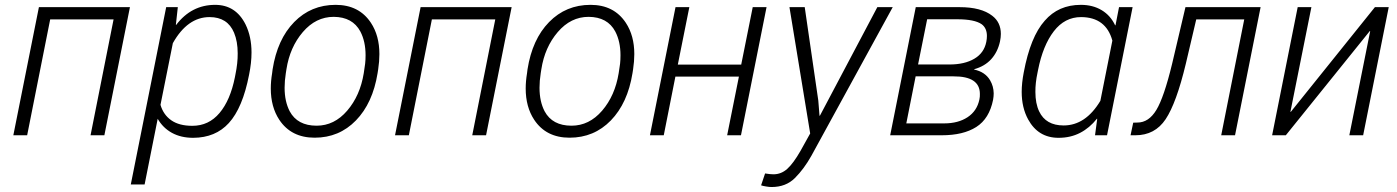

<svg xmlns="http://www.w3.org/2000/svg" viewBox="-20 -558 5761 792"><path d="M410.5 0H353.5L448.5 -478H187L92 0H35L140.5 -528.5H516Z M576.5 203H519.5L665.5 -528.5H713.5L705.5 -456L706.5 -455Q769.5 -538 867.5 -538Q952.5 -538 993 -457Q1017.5 -407 1017.5 -341.5Q1017.5 -299 1007.5 -250Q981 -113 924 -50.5Q869 10 777 10.5Q726.5 10.5 689.2 -10Q652 -30.5 630.5 -68ZM773.5 -39Q841 -39 885.5 -91.8Q930 -144.5 949 -239.5L951 -250Q961 -298.5 960.5 -338Q960.5 -387 945.5 -423Q918.5 -487.5 844.5 -487.5Q753.5 -487.5 693 -380L642 -125.5Q654 -84.5 686.5 -61.8Q719 -39 773.5 -39Z M1278 10Q1181 10 1132 -64Q1097 -117 1097 -193Q1097 -223 1102.5 -256L1104.5 -272Q1124 -396 1193.5 -467Q1263 -538 1364.5 -538Q1461 -538 1510 -464Q1545 -411 1545 -335Q1545 -305 1540 -272L1537.5 -256Q1517.5 -132.5 1448.2 -61.2Q1379 10 1278 10ZM1286 -39.5Q1359 -39.5 1412.2 -101.5Q1465.5 -163.5 1480.5 -256Q1484.5 -280 1486.2 -295.2Q1488 -310.5 1488 -330Q1488 -387 1466.5 -428Q1434.5 -488 1356.5 -488.5Q1283 -488.5 1229.2 -425.8Q1175.5 -363 1161.5 -272L1159 -256Q1154 -224.5 1154 -196Q1154 -139.5 1175 -99Q1207 -39.5 1286 -39.5Z M1985 0H1928L2023 -478H1761.5L1666.5 0H1609.5L1715 -528.5H2090.5Z M2329.5 10Q2232.5 10 2183.5 -64Q2148.5 -117 2148.5 -193Q2148.5 -223 2154 -256L2156 -272Q2175.5 -396 2245 -467Q2314.5 -538 2416 -538Q2512.5 -538 2561.5 -464Q2596.5 -411 2596.5 -335Q2596.5 -305 2591.5 -272L2589 -256Q2569 -132.5 2499.8 -61.2Q2430.5 10 2329.5 10ZM2337.5 -39.5Q2410.5 -39.5 2463.8 -101.5Q2517 -163.5 2532 -256Q2536 -280 2537.8 -295.2Q2539.5 -310.5 2539.5 -330Q2539.5 -387 2518 -428Q2486 -488 2408 -488.5Q2334.5 -488.5 2280.8 -425.8Q2227 -363 2213 -272L2210.5 -256Q2205.5 -224.5 2205.5 -196Q2205.5 -139.5 2226.5 -99Q2258.5 -39.5 2337.5 -39.5Z M3036.5 0H2979.5L3028 -242H2766L2718 0H2661L2766.5 -528.5H2823.5L2776 -291.5H3037.5L3085 -528.5H3142Z M3162.5 213.5Q3153.5 213.5 3140 211.2Q3126.5 209 3119.5 206.5L3136 157.5Q3157 161 3170.5 161Q3202.5 161 3227.5 138.5Q3252.5 116 3282 64.5L3322 -7.5L3236.5 -528.5H3299.5L3355.5 -143L3360.5 -80.5H3362L3599 -528.5H3662.5L3327 84.5Q3296.5 139 3259.2 176.2Q3222 213.5 3162.5 213.5Z M3864.5 0H3652L3757.5 -528.5H3938.5Q4027.5 -528.5 4073 -493Q4108.5 -466 4108.5 -418Q4108.5 -404 4105 -387Q4095.5 -343.5 4068.8 -314Q4042 -284.5 3998.5 -272.5V-271Q4043.5 -261.5 4064 -227Q4078.5 -202.5 4079 -173Q4079 -160.5 4076.5 -146.5Q4061 -68.5 4007.2 -34.2Q3953.5 0 3864.5 0ZM3874.5 -49Q3932.5 -49 3971.2 -74.5Q4010 -100 4020 -147.5Q4022.5 -159.5 4022 -170.5Q4022 -243.5 3913.5 -243H3757L3718.5 -49ZM3896.5 -292Q3959 -292 3999.2 -315.8Q4039.5 -339.5 4048.5 -385.5Q4051 -398 4051 -409.5Q4051 -442 4029.5 -458Q4000 -478.5 3929 -478.5H3804.5L3767 -292Z M4346.5 10.5Q4262.5 10.5 4221 -65.5Q4194.5 -114 4194.5 -179Q4194.5 -216 4203 -259.5Q4230.5 -406.5 4289.5 -472.5Q4346 -538 4438.5 -538Q4488 -538 4524.5 -516Q4561 -494 4580 -453.5L4581.5 -454L4596 -528.5H4652L4546.5 0H4497L4506 -67.5L4505 -68.5Q4475 -30.5 4435.5 -10Q4396 10.5 4346.5 10.5ZM4367.5 -40.5Q4458 -40.5 4519 -142L4568.5 -390.5Q4542 -487 4439.5 -487.5Q4372 -487.5 4327 -429Q4282 -370.5 4262 -269.5L4260 -259.5Q4250.5 -215 4251 -178.5Q4251 -131 4266.5 -98.5Q4294 -40.5 4367.5 -40.5Z M5074.5 0H5017.5L5112.5 -478H4914.5L4871.5 -295Q4832.5 -132.5 4788.2 -66.2Q4744 0 4663.5 0H4643.5L4654.5 -52L4672 -52.5Q4718.5 -52.5 4750 -104.5Q4781.5 -156.5 4815 -295L4870 -528.5H5180Z M5603 0H5546L5632 -429.5L5630.5 -430L5284 0H5227.5L5333 -528.5H5389.5L5303 -97L5304.5 -96.5L5651.5 -528.5H5708.5Z"/></svg>

Font: Roberto Sans Light
Style: Italic
Weight: 300
Italic angle: -11°
Designer: Google
Version: Version 1.00;June 11, 2020;FontCreator 12.0.0.2522 64-bit; t